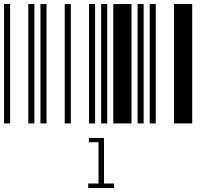

<svg xmlns="http://www.w3.org/2000/svg" viewBox="-20 -610 1000 949"><path d="M0 0V-590H30V0ZM120 0V-590H150V0ZM180 0V-590H210V0ZM300 0V-590H330V0ZM420 0V-590H450V0ZM480 0V-590H510V0ZM540 0V-590H630V0ZM660 0V-590H690V0ZM720 0V-590H750V0ZM840 0V-590H930V0ZM416 297H467V93H419V72H494V297H544V319H416Z"/></svg>

Font: Libre Barcode 39 Extended Text
Style: Regular
Weight: 400
Version: Version 1.005; ttfautohint (v1.8.3)